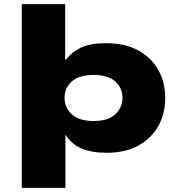

<svg xmlns="http://www.w3.org/2000/svg" viewBox="-20 -725 870 925"><path d="M85 180V-705H294V-437H297Q325 -474 370 -495.5Q415 -517 490 -517Q583 -517 647 -481.5Q711 -446 743.5 -386.5Q776 -327 776 -253Q776 -176 742 -116.5Q708 -57 645.5 -23Q583 11 493 11Q422 11 373.5 -9.5Q325 -30 296 -75H295V180ZM431 -142Q501 -142 535.5 -174.5Q570 -207 570 -254Q570 -301 535.5 -332.5Q501 -364 431 -364Q361 -364 326 -332.5Q291 -301 291 -254Q291 -206 326.5 -174Q362 -142 431 -142Z"/></svg>

Font: Nunito Sans 7pt Expanded Black
Style: Regular
Weight: 900
Width: 7
Designer: Vernon Adams
Foundry: Vernon Adams
Version: Version 3.101;gftools[0.9.27]